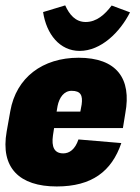

<svg xmlns="http://www.w3.org/2000/svg" viewBox="-37 -670 509 700"><path d="M169.9 9.8C297.4 9.8 370.1 -44.9 405.3 -148.4L249 -161.6C236.8 -125 215.8 -110.8 193.8 -110.8C161.1 -110.8 149.9 -133.8 156.2 -177.2L160.2 -203.1H411.1L419.9 -257.3C443.4 -383.8 388.2 -459.5 249.5 -459.5C118.7 -459.5 22 -387.7 0.5 -264.6L-12.7 -190.4C-36.1 -58.1 33.7 9.8 169.9 9.8ZM169.4 -263.2 172.9 -283.7C179.2 -314.5 196.3 -338.9 224.1 -338.9C257.8 -338.9 265.1 -321.8 260.7 -289.1L255.9 -263.2ZM253.4 -484.4C331.5 -484.4 400.4 -552.7 437 -625L370.1 -649.9C345.2 -616.7 314.9 -589.8 275.4 -589.8C237.8 -589.8 215.8 -617.2 200.7 -650.4L120.1 -626C132.3 -545.4 180.7 -484.4 253.4 -484.4Z"/></svg>

Font: Roboto Flex Super Cond Black
Style: Italic
Weight: 900
Width: 3
Italic angle: -10°
Designer: Berlow after Robertson
Foundry: Google
Version: Version 3.200;Glyphs 3.3 (3311)